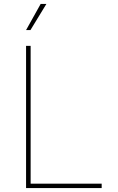

<svg xmlns="http://www.w3.org/2000/svg" viewBox="-20 -962 602 982"><path d="M113.3 0V-727.5H136.7V-22.5H500V0ZM113.3 -808.1 188 -941.9H217.3L135.7 -808.1Z"/></svg>

Font: Inter Thin
Style: Regular
Weight: 250
Designer: Rasmus Andersson
Foundry: rsms
Version: Version 4.001;git-66647c0bb